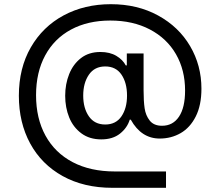

<svg xmlns="http://www.w3.org/2000/svg" viewBox="-20 -731 1051 916"><path d="M70 -274Q70 -406 127 -505Q184 -604 283.5 -657.5Q383 -711 509 -711Q636 -711 734.5 -657Q833 -603 887 -511Q941 -419 941 -308Q941 -229 914 -175.5Q887 -122 842 -96Q797 -70 742 -70Q654 -70 604 -160H599Q587 -121 552.5 -93.5Q518 -66 463 -66Q407 -66 368 -95Q329 -124 310 -171Q291 -218 291 -274Q291 -330 310 -377.5Q329 -425 366.5 -454Q404 -483 459 -483Q504 -483 535 -464.5Q566 -446 580 -419H585V-476H665V-300Q665 -249 670 -214.5Q675 -180 694.5 -155.5Q714 -131 753 -131Q805 -131 834 -174.5Q863 -218 863 -299Q863 -397 819.5 -472.5Q776 -548 695 -590.5Q614 -633 506 -633Q399 -633 319 -590Q239 -547 195.5 -466.5Q152 -386 152 -277Q152 -166 197 -84Q242 -2 326.5 42.5Q411 87 528 87H772V165H516Q380 165 279 109Q178 53 124 -46.5Q70 -146 70 -274ZM404 -176Q431 -137 482 -137Q533 -137 559.5 -176Q586 -215 586 -275Q586 -336 559.5 -375Q533 -414 482 -414Q431 -414 404 -374.5Q377 -335 377 -275Q377 -215 404 -176Z"/></svg>

Font: Lopes Sans Medium
Style: Regular
Weight: 500
Designer: Gabriel Lam, Diego Maldonado
Foundry: TypeRant, Foresti Design
Version: Version 4.000